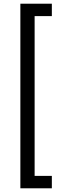

<svg xmlns="http://www.w3.org/2000/svg" viewBox="-20 -852 351 1037"><path d="M90 -832H260V-765H167V98H260V165H90Z"/></svg>

Font: Noto Sans Gurmukhi ExtraCondensed
Style: Regular
Weight: 400
Width: 2
Designer: Jelle Bosma - Monotype Design Team
Foundry: Monotype Imaging Inc.
Version: Version 2.004; ttfautohint (v1.8.4.7-5d5b)